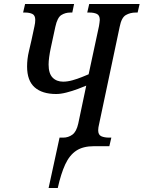

<svg xmlns="http://www.w3.org/2000/svg" viewBox="-20 -734 721 964"><path d="M224 210 279 -43H297Q323 -43 343.5 -58Q364 -73 373 -114L413 -304Q397 -297 370 -287Q343 -277 314 -269.5Q285 -262 262 -262Q192 -262 154 -295.5Q116 -329 116 -400Q116 -438 125 -476Q134 -514 138 -532L153 -602Q157 -619 157 -634Q157 -657 142.5 -664Q128 -671 106 -671H96L106 -714H352L343 -671H333Q308 -671 288 -658.5Q268 -646 258 -600L242 -526Q239 -512 234.5 -491Q230 -470 227 -448Q224 -426 224 -410Q224 -365 244 -344.5Q264 -324 297 -324Q319 -324 344 -331Q369 -338 391 -347Q413 -356 425 -361L477 -603Q478 -610 479.5 -619.5Q481 -629 481 -634Q481 -657 466.5 -664Q452 -671 429 -671H418L428 -714H681L671 -671H661Q634 -671 612 -658.5Q590 -646 581 -600L478 -113Q473 -93 473 -80Q473 -57 488.5 -50Q504 -43 528 -43H539L529 0H452Q397 0 363 22.5Q329 45 307.5 91.5Q286 138 270 210Z"/></svg>

Font: Noto Serif ExtraCondensed Medium
Style: Italic
Weight: 500
Width: 2
Italic angle: -12°
Designer: Monotype Design Team
Foundry: Monotype Imaging Inc.
Version: Version 2.013; ttfautohint (v1.8.4.7-5d5b)